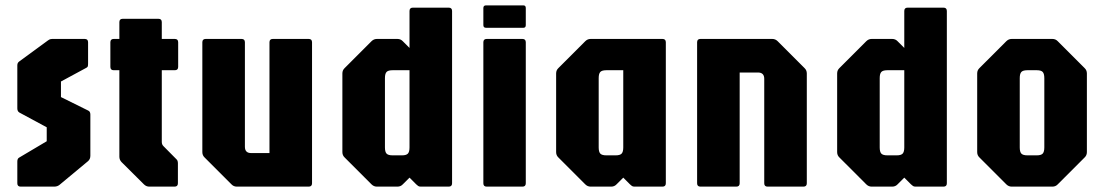

<svg xmlns="http://www.w3.org/2000/svg" viewBox="-20 -695 4124 715"><path d="M57 0Q44.5 0 44.5 -12.5V-93.5Q44.5 -105 52 -108.5L154 -169V-221L52 -276Q44.5 -280.5 44.5 -291.5V-451Q44.5 -456.5 46.2 -460Q48 -463.5 51.5 -466L158 -544Q163.5 -548 167 -549Q170.5 -550 174 -550H295.5Q308 -550 308 -537.5V-459Q308 -450.5 306.8 -447.5Q305.5 -444.5 301.5 -442.5L207 -391.5V-333.5L308 -283.5Q316.5 -280 316.5 -268.5V-115Q316.5 -102.5 308 -95L201.5 -6.5Q193.5 0 181.5 0Z M536 0Q524.5 0 516 -8.5L432.5 -91.5Q424.5 -100 424.5 -111.5V-433.5H403.5Q391 -433.5 391 -446V-537.5Q391 -550 403.5 -550H424.5V-612.5Q424.5 -625 437 -625H570Q582.5 -625 582.5 -612.5V-550H631Q643.5 -550 643.5 -537.5V-446Q643.5 -433.5 631 -433.5H582.5V-166.5Q582.5 -157 588.5 -151L637.5 -101.5Q642.5 -97 642.5 -86.5V-12.5Q642.5 0 630 0Z M862 0Q850 0 842 -8.5L742 -108.5Q733.5 -116.5 733.5 -128.5V-537.5Q733.5 -550 746 -550H879.5Q892 -550 892 -537.5V-148.5Q892 -125 915 -125H983.5V-537.5Q983.5 -550 996 -550H1129.5Q1142 -550 1142 -537.5V-12.5Q1142 0 1129.5 0Z M1383.5 0Q1372 0 1363.5 -8.5L1263.5 -108.5Q1255 -116.5 1255 -128.5V-421.5Q1255 -433.5 1263.5 -441.5L1363.5 -541.5Q1372 -550 1383.5 -550H1460Q1472 -550 1480 -541.5L1505 -516.5V-654Q1505 -666.5 1517.5 -666.5H1651Q1663.5 -666.5 1663.5 -654V-12.5Q1663.5 0 1651 0H1547Q1540.5 0 1537.2 -2.5Q1534 -5 1530 -8.5L1505 -33.5L1480 -8.5Q1472 0 1460 0ZM1442 -116.5H1477Q1493 -116.5 1499 -123Q1505 -129.5 1505 -146V-433.5H1442Q1425.5 -433.5 1419.5 -427Q1413.5 -420.5 1413.5 -404V-146Q1413.5 -129.5 1419.5 -123Q1425.5 -116.5 1442 -116.5Z M1792.5 0Q1780 0 1780 -12.5V-537.5Q1780 -550 1792.5 -550H1925.5Q1938 -550 1938 -537.5V-12.5Q1938 0 1925.5 0ZM1790 -591.5Q1780 -591.5 1780 -601.5V-665Q1780 -675 1790 -675H1929Q1938 -675 1938 -665V-601.5Q1938 -591.5 1929 -591.5Z M2179.5 0Q2168 0 2159.5 -8.5L2059.5 -108.5Q2051 -116.5 2051 -128.5V-421.5Q2051 -433.5 2059.5 -441.5L2159.5 -541.5Q2168 -550 2179.5 -550H2447Q2459.5 -550 2459.5 -537.5V-12.5Q2459.5 0 2447 0H2343Q2336.5 0 2333.2 -2.5Q2330 -5 2326 -8.5L2301 -33.5L2276 -8.5Q2268 0 2256 0ZM2238 -116.5H2273Q2289 -116.5 2295 -123Q2301 -129.5 2301 -146V-433.5H2238Q2221.5 -433.5 2215.5 -427Q2209.5 -420.5 2209.5 -404V-146Q2209.5 -129.5 2215.5 -123Q2221.5 -116.5 2238 -116.5Z M2588.5 0Q2576 0 2576 -12.5V-537.5Q2576 -550 2588.5 -550H2856Q2867.5 -550 2876 -541.5L2976 -441.5Q2984.5 -433.5 2984.5 -421.5V-12.5Q2984.5 0 2972 0H2838.5Q2826 0 2826 -12.5V-401.5Q2826 -425 2802.5 -425H2734.5V-12.5Q2734.5 0 2722 0Z M3226 0Q3214.5 0 3206 -8.5L3106 -108.5Q3097.5 -116.5 3097.5 -128.5V-421.5Q3097.5 -433.5 3106 -441.5L3206 -541.5Q3214.5 -550 3226 -550H3302.5Q3314.5 -550 3322.5 -541.5L3347.5 -516.5V-654Q3347.5 -666.5 3360 -666.5H3493.5Q3506 -666.5 3506 -654V-12.5Q3506 0 3493.5 0H3389.5Q3383 0 3379.8 -2.5Q3376.5 -5 3372.5 -8.5L3347.5 -33.5L3322.5 -8.5Q3314.5 0 3302.5 0ZM3284.5 -116.5H3319.5Q3335.5 -116.5 3341.5 -123Q3347.5 -129.5 3347.5 -146V-433.5H3284.5Q3268 -433.5 3262 -427Q3256 -420.5 3256 -404V-146Q3256 -129.5 3262 -123Q3268 -116.5 3284.5 -116.5Z M3747.5 0Q3736 0 3727.5 -8.5L3627.5 -108.5Q3619 -116.5 3619 -128.5V-421.5Q3619 -433.5 3627.5 -441.5L3727.5 -541.5Q3736 -550 3747.5 -550H3899Q3911 -550 3919 -541.5L4019 -441.5Q4027.5 -433.5 4027.5 -421.5V-128.5Q4027.5 -116.5 4019 -108.5L3919 -8.5Q3911 0 3899 0ZM3806 -116.5H3841Q3857 -116.5 3863 -123Q3869 -129.5 3869 -146V-404Q3869 -420.5 3863 -427Q3857 -433.5 3841 -433.5H3806Q3789.5 -433.5 3783.5 -427Q3777.5 -420.5 3777.5 -404V-146Q3777.5 -129.5 3783.5 -123Q3789.5 -116.5 3806 -116.5Z"/></svg>

Font: Jaro
Style: Regular
Weight: 400
Designer: Agyei Archer, Celine Hurka, Mirko Velimirović
Version: Version 1.000